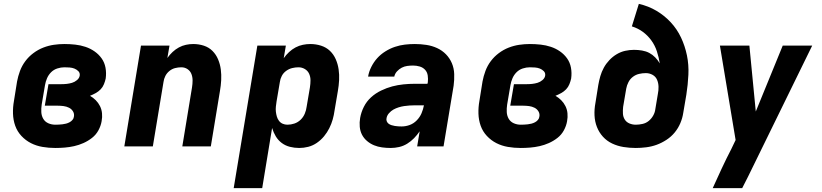

<svg xmlns="http://www.w3.org/2000/svg" viewBox="-20 -755 4240 990"><path d="M265 8Q231 8 199 2.5Q167 -3 139.5 -17Q112 -31 90.5 -54Q69 -77 58.5 -106.5Q48 -136 47 -169Q46 -202 52 -235L68 -335Q73 -362 83 -389Q93 -416 110.5 -439.5Q128 -463 152 -481Q176 -499 203 -509.5Q230 -520 257.5 -524Q285 -528 312 -528Q340 -528 367.5 -525Q395 -522 420.5 -513.5Q446 -505 467.5 -490Q489 -475 504 -454Q519 -433 524 -406Q529 -379 525 -350Q522 -336 516 -321Q510 -306 499 -294.5Q488 -283 473.5 -275Q459 -267 444 -261Q460 -252 473.5 -238.5Q487 -225 495.5 -208Q504 -191 506 -171Q508 -151 504 -130Q500 -106 487.5 -83Q475 -60 454.5 -44Q434 -28 410.5 -17.5Q387 -7 362.5 -1.5Q338 4 313.5 6Q289 8 265 8ZM265 -112Q274 -112 283 -112.5Q292 -113 301.5 -114Q311 -115 320.5 -117.5Q330 -120 338.5 -124.5Q347 -129 353.5 -136.5Q360 -144 361 -153Q364 -168 356.5 -180.5Q349 -193 336 -199.5Q323 -206 308 -208Q293 -210 278 -210H211L230 -321H297Q311 -321 324.5 -322.5Q338 -324 351.5 -328Q365 -332 377 -342Q389 -352 391 -365Q393 -379 384 -388Q375 -397 363.5 -401.5Q352 -406 338.5 -407Q325 -408 312 -408Q294 -408 275.5 -402Q257 -396 243.5 -382.5Q230 -369 222.5 -351.5Q215 -334 212 -316L195 -216Q192 -196 193 -177Q194 -158 203 -142.5Q212 -127 229 -119.5Q246 -112 265 -112Z M621 0 707 -520H854L843 -456Q855 -473 870 -487Q885 -501 902.5 -510.5Q920 -520 939 -524Q958 -528 976 -528Q1005 -528 1031 -519.5Q1057 -511 1075.5 -492.5Q1094 -474 1104.5 -449Q1115 -424 1118.5 -397Q1122 -370 1120.5 -341.5Q1119 -313 1114 -285L1067 0H920L970 -304Q973 -322 973 -340Q973 -358 967 -373.5Q961 -389 947 -398.5Q933 -408 915 -408Q899 -408 883 -404Q867 -400 853.5 -389Q840 -378 832.5 -363Q825 -348 823 -332L768 0Z M1185 215 1307 -520H1454L1443 -455Q1455 -472 1470.5 -486.5Q1486 -501 1504 -510.5Q1522 -520 1541.5 -524Q1561 -528 1580 -528Q1609 -528 1635.5 -519.5Q1662 -511 1681 -493Q1700 -475 1711 -450Q1722 -425 1726 -397.5Q1730 -370 1728.5 -341.5Q1727 -313 1722 -285L1705 -185Q1702 -162 1695.5 -139Q1689 -116 1678 -94Q1667 -72 1651 -52.5Q1635 -33 1614 -18.5Q1593 -4 1569.5 2Q1546 8 1523 8Q1498 8 1474.5 2Q1451 -4 1432.5 -18Q1414 -32 1402 -52Q1390 -72 1383 -95L1332 215ZM1462 -112Q1480 -112 1498 -118Q1516 -124 1530 -137.5Q1544 -151 1551.5 -169Q1559 -187 1561 -204L1578 -304Q1581 -323 1581 -341Q1581 -359 1574 -374.5Q1567 -390 1552 -399Q1537 -408 1519 -408Q1503 -408 1486.5 -404Q1470 -400 1455.5 -389.5Q1441 -379 1433 -363.5Q1425 -348 1423 -332L1406 -232Q1404 -219 1402.5 -205.5Q1401 -192 1402.5 -179Q1404 -166 1407.5 -154Q1411 -142 1418.5 -132Q1426 -122 1437.5 -117Q1449 -112 1462 -112Z M1995 8Q1972 8 1950 5Q1928 2 1908.5 -6Q1889 -14 1872.5 -28Q1856 -42 1846.5 -60.5Q1837 -79 1835 -101.5Q1833 -124 1837 -147Q1842 -176 1856 -204Q1870 -232 1893 -253Q1916 -274 1945 -288Q1974 -302 2002.5 -309.5Q2031 -317 2060.5 -320Q2090 -323 2119 -323H2184L2186 -331Q2188 -348 2185.5 -365.5Q2183 -383 2172 -395Q2161 -407 2144.5 -412Q2128 -417 2110 -417Q2095 -417 2080 -415Q2065 -413 2051.5 -406Q2038 -399 2027 -387Q2016 -375 2013 -360H1878Q1882 -385 1894.5 -410Q1907 -435 1925 -455Q1943 -475 1967 -490Q1991 -505 2016.5 -513.5Q2042 -522 2067.5 -525Q2093 -528 2119 -528Q2149 -528 2178.5 -523.5Q2208 -519 2234 -507Q2260 -495 2279.5 -475Q2299 -455 2310 -429Q2321 -403 2322 -373Q2323 -343 2319 -313L2267 0H2131L2144 -78Q2131 -59 2115 -42.5Q2099 -26 2079.5 -14Q2060 -2 2038 3Q2016 8 1995 8ZM2051 -103Q2072 -103 2092.5 -110.5Q2113 -118 2129 -134.5Q2145 -151 2153.5 -171Q2162 -191 2166 -212H2120Q2106 -212 2091.5 -211Q2077 -210 2063.5 -208Q2050 -206 2035.5 -201.5Q2021 -197 2008.5 -190Q1996 -183 1985.5 -171Q1975 -159 1973 -145Q1971 -137 1974.5 -129Q1978 -121 1984.5 -116.5Q1991 -112 1999 -109.5Q2007 -107 2016 -105.5Q2025 -104 2034 -103.5Q2043 -103 2051 -103Z M2665 8Q2631 8 2599 2.5Q2567 -3 2539.5 -17Q2512 -31 2490.5 -54Q2469 -77 2458.5 -106.5Q2448 -136 2447 -169Q2446 -202 2452 -235L2468 -335Q2473 -362 2483 -389Q2493 -416 2510.5 -439.5Q2528 -463 2552 -481Q2576 -499 2603 -509.5Q2630 -520 2657.5 -524Q2685 -528 2712 -528Q2740 -528 2767.5 -525Q2795 -522 2820.5 -513.5Q2846 -505 2867.5 -490Q2889 -475 2904 -454Q2919 -433 2924 -406Q2929 -379 2925 -350Q2922 -336 2916 -321Q2910 -306 2899 -294.5Q2888 -283 2873.5 -275Q2859 -267 2844 -261Q2860 -252 2873.5 -238.5Q2887 -225 2895.5 -208Q2904 -191 2906 -171Q2908 -151 2904 -130Q2900 -106 2887.5 -83Q2875 -60 2854.5 -44Q2834 -28 2810.5 -17.5Q2787 -7 2762.5 -1.5Q2738 4 2713.5 6Q2689 8 2665 8ZM2665 -112Q2674 -112 2683 -112.5Q2692 -113 2701.5 -114Q2711 -115 2720.5 -117.5Q2730 -120 2738.5 -124.5Q2747 -129 2753.5 -136.5Q2760 -144 2761 -153Q2764 -168 2756.5 -180.5Q2749 -193 2736 -199.5Q2723 -206 2708 -208Q2693 -210 2678 -210H2611L2630 -321H2697Q2711 -321 2724.5 -322.5Q2738 -324 2751.5 -328Q2765 -332 2777 -342Q2789 -352 2791 -365Q2793 -379 2784 -388Q2775 -397 2763.5 -401.5Q2752 -406 2738.5 -407Q2725 -408 2712 -408Q2694 -408 2675.5 -402Q2657 -396 2643.5 -382.5Q2630 -369 2622.5 -351.5Q2615 -334 2612 -316L2595 -216Q2592 -196 2593 -177Q2594 -158 2603 -142.5Q2612 -127 2629 -119.5Q2646 -112 2665 -112Z M3258 8Q3226 8 3195 3Q3164 -2 3136.5 -15Q3109 -28 3089 -50Q3069 -72 3058 -100Q3047 -128 3045.5 -159.5Q3044 -191 3050 -223L3065 -317Q3069 -340 3075.5 -362.5Q3082 -385 3093.5 -406Q3105 -427 3122 -445Q3139 -463 3160 -475.5Q3181 -488 3204 -493Q3227 -498 3249 -498Q3270 -498 3290.5 -494.5Q3311 -491 3328 -482Q3345 -473 3358.5 -459Q3372 -445 3382 -428Q3377 -460 3367 -490.5Q3357 -521 3338.5 -546.5Q3320 -572 3295 -590.5Q3270 -609 3238 -619L3274 -735Q3323 -724 3364.5 -699.5Q3406 -675 3438.5 -640Q3471 -605 3491.5 -561.5Q3512 -518 3522 -469.5Q3532 -421 3529.5 -369.5Q3527 -318 3519 -267L3503 -173Q3499 -146 3488 -120Q3477 -94 3459 -72Q3441 -50 3416.5 -34Q3392 -18 3366 -8.5Q3340 1 3312 4.5Q3284 8 3258 8ZM3258 -112Q3275 -112 3293 -116Q3311 -120 3325 -131.5Q3339 -143 3348 -159Q3357 -175 3359 -192L3372 -270Q3376 -289 3375.5 -308Q3375 -327 3368 -343.5Q3361 -360 3345 -369Q3329 -378 3310 -378Q3293 -378 3275.5 -374Q3258 -370 3243.5 -359Q3229 -348 3220.5 -331.5Q3212 -315 3209 -298L3193 -204Q3191 -186 3192 -169Q3193 -152 3201.5 -138.5Q3210 -125 3225.5 -118.5Q3241 -112 3258 -112Z M3807 215H3655Q3678 164 3701.5 113.5Q3725 63 3751 13L3773 -33L3692 -520H3844L3877 -180L4016 -520H4168L3837 156Z"/></svg>

Font: Iosevka Aile Heavy
Style: Italic
Weight: 900
Italic angle: -9°
Designer: Belleve Invis
Foundry: Belleve Invis
Version: Version 31.1.0; ttfautohint (v1.8.4)